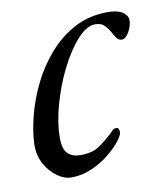

<svg xmlns="http://www.w3.org/2000/svg" viewBox="-58 -463 447 526"><g transform="rotate(-10 165.5 -199.5)"><path d="M99 15Q81 15 61.5 1.5Q42 -12 28.5 -35.5Q15 -59 15 -90Q16 -126 27 -169.5Q38 -213 59 -256Q80 -299 111.5 -335Q143 -371 184 -392.5Q225 -414 276 -414Q303 -414 317 -404.5Q331 -395 331 -382Q331 -366 321.5 -349.5Q312 -333 301 -333Q293 -333 287.5 -340Q282 -347 277 -357Q271 -368 262 -377.5Q253 -387 236 -387Q212 -387 186 -358Q160 -329 137.5 -284Q115 -239 101 -189Q87 -139 87 -98Q87 -65 100 -53Q113 -41 135 -41Q167 -41 186 -53.5Q205 -66 224 -84Q231 -91 234.5 -94Q238 -97 244 -97Q252 -97 252 -84Q252 -76 239.5 -60Q227 -44 205.5 -26.5Q184 -9 156.5 3Q129 15 99 15Z"/></g></svg>

Font: EB Garamond
Style: Italic
Weight: 400
Italic angle: -17.2°
Designer: Georg Duffner and Octavio Pardo
Foundry: Georg Duffner
Version: Version 1.001